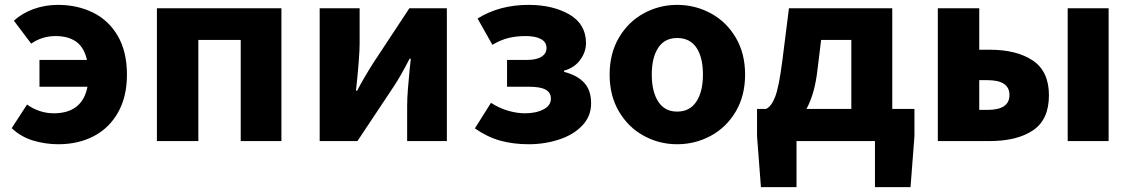

<svg xmlns="http://www.w3.org/2000/svg" viewBox="-20 -579 4649 788"><path d="M28 -53 91 -150Q114 -133 142.5 -123.5Q171 -114 200 -114Q318 -114 339 -223H142V-333H337Q325 -385 292.5 -408Q260 -431 208 -431Q153 -431 108 -400L37 -494Q71 -525 118 -542Q165 -559 218 -559Q298 -559 362.5 -527Q427 -495 464 -430.5Q501 -366 501 -273Q501 -182 464.5 -117.5Q428 -53 364.5 -20Q301 13 219 13Q167 13 116.5 -2Q66 -17 28 -53Z M624 -545H1135V0H968V-415H794V0H624Z M1292 -545H1456V-401Q1456 -346 1441 -207H1446Q1458 -231 1478 -265Q1498 -299 1513 -322L1660 -545H1814V0H1651V-145Q1651 -173 1654 -212Q1657 -251 1661 -291L1666 -338H1661Q1624 -266 1596 -224L1447 0H1292Z M1929 -52 1995 -157Q2029 -135 2065.5 -124.5Q2102 -114 2134 -114Q2180 -114 2210.5 -130Q2241 -146 2241 -174Q2241 -199 2219.5 -211Q2198 -223 2152 -223H2061V-333H2142Q2181 -333 2202 -346Q2223 -359 2223 -382Q2223 -406 2200.5 -418.5Q2178 -431 2137 -431Q2099 -431 2066.5 -423Q2034 -415 2001 -395L1940 -503Q2030 -559 2149 -559Q2249 -559 2317 -519.5Q2385 -480 2385 -402Q2385 -366 2361.5 -333.5Q2338 -301 2295 -289V-284Q2350 -270 2378 -239Q2406 -208 2406 -155Q2406 -102 2370 -64Q2334 -26 2275 -6.5Q2216 13 2150 13Q2087 13 2034 -1.5Q1981 -16 1929 -52Z M2482 -273Q2482 -360 2520.5 -425Q2559 -490 2622.5 -524.5Q2686 -559 2759 -559Q2833 -559 2897 -524.5Q2961 -490 2999.5 -425Q3038 -360 3038 -273Q3038 -186 2999.5 -121Q2961 -56 2897 -21.5Q2833 13 2759 13Q2686 13 2622.5 -21.5Q2559 -56 2520.5 -121Q2482 -186 2482 -273ZM2865 -273Q2865 -343 2838.5 -383Q2812 -423 2759 -423Q2708 -423 2681.5 -383Q2655 -343 2655 -273Q2655 -203 2681.5 -162Q2708 -121 2759 -121Q2811 -121 2838 -162Q2865 -203 2865 -273Z M3191 -331 3218 -545H3642V-132H3733V-20L3717 189H3571V0H3249V189H3103L3087 -20V-132H3124Q3146 -142 3161.5 -182Q3177 -222 3191 -331ZM3474 -132V-415H3350L3335 -292Q3324 -195 3290 -132Z M3829 -545H3999V-375H4041Q4153 -375 4219 -330.5Q4285 -286 4285 -188Q4285 -88 4219.5 -44Q4154 0 4041 0H3829ZM4123 -189Q4123 -250 4033 -250H3999V-128H4033Q4123 -128 4123 -189ZM4362 -545H4530V0H4362Z"/></svg>

Font: Nebula Sans Bold
Style: Regular
Weight: 700
Designer: Paul D. Hunt for Adobe (as Source Sans)
Foundry: Nebula Entertainment & Broadcasting LLC
Version: Version 1.010